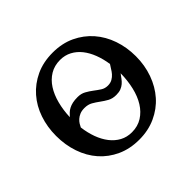

<svg xmlns="http://www.w3.org/2000/svg" viewBox="-129 -637 791 791"><g transform="rotate(-45 266.5 -241.0)"><path d="M404.8 -235.8Q397.5 -226.1 390.9 -217Q384.3 -208 376 -200.9Q367.7 -193.8 356.7 -189.5Q345.7 -185.1 329.1 -185.1Q307.6 -185.1 292.2 -193.6Q276.9 -202.1 262.7 -212.6Q248.5 -223.1 233.6 -231.7Q218.8 -240.2 198.2 -240.2Q182.1 -240.2 170.7 -235.4Q159.2 -230.5 151.4 -223.4Q143.6 -216.3 138.7 -208.3Q133.8 -200.2 130.9 -193.8Q135.3 -159.2 146.2 -129.4Q157.2 -99.6 174.3 -77.6Q191.4 -55.7 214.4 -43.2Q237.3 -30.8 266.1 -30.8Q300.3 -30.8 326.2 -47.1Q352.1 -63.5 369.4 -91.3Q386.7 -119.1 395.5 -156.5Q404.3 -193.8 404.8 -235.8ZM400.9 -293.9Q396 -327.1 385 -356Q374 -384.8 357.2 -406Q340.3 -427.2 317.6 -439.2Q294.9 -451.2 267.1 -451.2Q233.9 -451.2 208.5 -435.8Q183.1 -420.4 166 -393.8Q148.9 -367.2 139.6 -331.5Q130.4 -295.9 128.9 -255.9Q135.7 -263.7 142.8 -270.3Q149.9 -276.9 159.2 -281.7Q168.5 -286.6 180.7 -289.3Q192.9 -292 210 -292Q230.5 -292 245.8 -283.4Q261.2 -274.9 274.9 -264.4Q288.6 -253.9 301.8 -245.4Q314.9 -236.8 332 -236.8Q347.2 -236.8 358.2 -243.2Q369.1 -249.5 376.7 -258.3Q384.3 -267.1 389.9 -276.9Q395.5 -286.6 400.9 -293.9ZM499 -241.2Q499 -188.5 482.4 -142.1Q465.8 -95.7 435.5 -61.5Q405.3 -27.3 362.1 -7.6Q318.8 12.2 266.1 12.2Q211.9 12.2 168.9 -7.6Q126 -27.3 95.9 -61.5Q65.9 -95.7 50 -142.1Q34.2 -188.5 34.2 -241.2Q34.2 -293 49.8 -338.9Q65.4 -384.8 95.5 -419.2Q125.5 -453.6 168.7 -473.9Q211.9 -494.1 267.1 -494.1Q321.3 -494.1 364.3 -473.9Q407.2 -453.6 437.3 -419.2Q467.3 -384.8 483.2 -338.9Q499 -293 499 -241.2Z"/></g></svg>

Font: Charis SIL CyrE
Style: Regular
Weight: 400
Foundry: SIL International
Version: Version 5.000